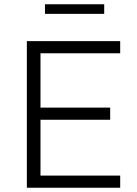

<svg xmlns="http://www.w3.org/2000/svg" viewBox="-20 -881 641 901"><path d="M106 0V-688H544V-631H170V-376H497V-319H170V-57H544V0ZM191 -816V-861H469V-816Z"/></svg>

Font: Saira Light
Style: Regular
Weight: 300
Designer: Hector Gatti with collaboration of the Omnibus-Type team
Foundry: Omnibus-Type
Version: Version 1.100; ttfautohint (v1.8.3)